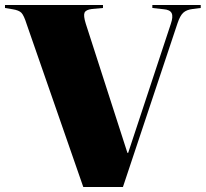

<svg xmlns="http://www.w3.org/2000/svg" viewBox="-30 -750 825 770"><path d="M304 0 77 -653Q66 -688 56 -698.5Q46 -709 20 -713L-10 -718V-730H383V-718L339 -714Q314 -711 309 -699Q304 -687 314 -655L481 -137H484L655 -654Q665 -683 658.5 -697Q652 -711 626 -713L581 -718V-730H775V-718L743 -714Q718 -711 705 -699Q692 -687 682 -657L463 0Z"/></svg>

Font: Display Black
Style: Regular
Weight: 900
Designer: Latin by Veronika Burian and Jose Scaglione. Greek by Irene Vlachou. Cyrillic by Vera Evstafieva.
Foundry: TypeTogether
Version: Version 3.002